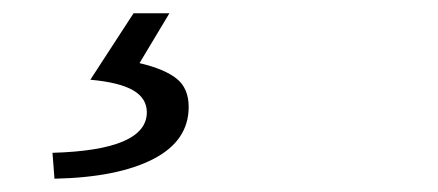

<svg xmlns="http://www.w3.org/2000/svg" viewBox="-20 -23 659 289"><path d="M201 146Q201 125 180.5 113Q160 101 116 97L181 -3H235L190 72Q228 81 246 95.5Q264 110 264 138Q264 189 210.5 216.5Q157 244 62 246L59 207Q201 203 201 146Z"/></svg>

Font: Nebula Sans Book
Style: Regular
Weight: 400
Italic angle: -9°
Designer: Paul D. Hunt for Adobe (as Source Sans)
Foundry: Nebula Entertainment & Broadcasting LLC
Version: Version 1.010